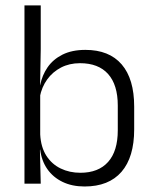

<svg xmlns="http://www.w3.org/2000/svg" viewBox="-20 -683 570 714"><path d="M294.5 10.5Q248 10.5 212.8 -6.5Q177.5 -23.5 156 -54.2Q134.5 -85 129.5 -126.5H109.5L129.5 -183Q132 -136 152.2 -104.2Q172.5 -72.5 205.5 -56.5Q238.5 -40.5 279 -40.5Q346 -40.5 382 -80.8Q418 -121 418 -198.5V-290.5Q418 -367.5 382 -407.8Q346 -448 277.5 -448Q238 -448 206.8 -431.8Q175.5 -415.5 155.2 -387.2Q135 -359 128 -322L112 -366.5H129.5Q136.5 -403 156.8 -432.5Q177 -462 212.2 -479.8Q247.5 -497.5 297.5 -497.5Q386 -497.5 432.5 -443.5Q479 -389.5 479 -286.5V-202Q479 -98.5 431.8 -44Q384.5 10.5 294.5 10.5ZM131.5 0H71V-663H131.5V-500.5L129 -361L129.5 -347.5V-142L128.5 -122Z"/></svg>

Font: Anek Devanagari Light
Style: Regular
Weight: 300
Designer: Kailash Malviya (Devanagari) & Yesha Goshar (Latin)
Foundry: Ek Type
Version: Version 1.003